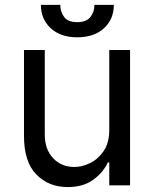

<svg xmlns="http://www.w3.org/2000/svg" viewBox="-20 -747 621 774"><path d="M420.5 -223V-545.5H504.3V0H420.5V-92.3H414.8Q395.6 -50.8 355.1 -21.8Q314.6 7.1 252.8 7.1Q176.1 7.1 126.4 -43.7Q76.7 -94.5 76.7 -198.9V-545.5H160.5V-204.5Q160.5 -144.9 194.1 -109.4Q227.6 -73.9 279.8 -73.9Q311.1 -73.9 343.6 -89.8Q376.1 -105.8 398.3 -138.8Q420.5 -171.9 420.5 -223ZM360.8 -727.3H438.9Q438.9 -669.7 399.1 -633.2Q359.4 -596.6 291.2 -596.6Q224.1 -596.6 184.5 -633.2Q144.9 -669.7 144.9 -727.3H223Q223 -699.6 238.5 -678.6Q253.9 -657.7 291.2 -657.7Q328.5 -657.7 344.6 -678.6Q360.8 -699.6 360.8 -727.3Z"/></svg>

Font: Inter Zeller
Style: Regular
Weight: 400
Designer: Rasmus Andersson; Joe Bland
Foundry: zeller
Version: Version 3.015;git-dec3a8cb1